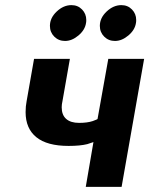

<svg xmlns="http://www.w3.org/2000/svg" viewBox="-20 -730 590 750"><path d="M345 -175Q345 -175 321 -167Q293 -160 248 -160Q164 -160 122 -194Q80 -228 80 -292Q80 -315 84 -335L113 -500H253L224 -335Q221 -322 221 -311Q221 -281 238.5 -265.5Q256 -250 289 -250Q321 -250 342 -257Q346 -259 351 -260.5Q356 -262 361 -265L403 -500H543L455 0H315ZM175 -629Q175 -660 201.5 -685Q228 -710 259 -710Q284 -710 300.5 -693Q317 -676 317 -652Q317 -644 316 -640Q312 -613 286.5 -591.5Q261 -570 234 -570Q209 -570 192 -587Q175 -604 175 -629ZM370 -629Q370 -660 396.5 -685Q423 -710 454 -710Q479 -710 495.5 -693Q512 -676 512 -652Q512 -644 511 -640Q507 -613 481.5 -591.5Q456 -570 429 -570Q404 -570 387 -587Q370 -604 370 -629Z"/></svg>

Font: Scada
Style: Bold Italic
Weight: 700
Italic angle: -10°
Version: Version 4.000